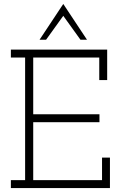

<svg xmlns="http://www.w3.org/2000/svg" viewBox="-20 -951 611 971"><path d="M35 -40H107V-660H35V-700H522V-546H482V-660H148V-373H483V-333H148V-40H496V-154H536V0H35ZM300 -931Q330 -886 360 -840.5Q390 -795 420 -750H387Q365 -780 343.5 -810.5Q322 -841 300 -871Q278 -841 256.5 -810.5Q235 -780 213 -750H180Q210 -795 240 -840.5Q270 -886 300 -931Z"/></svg>

Font: Josefin Slab
Style: Regular
Weight: 400
Designer: Santiago Orozco
Foundry: Typemade
Version: Version 1.000